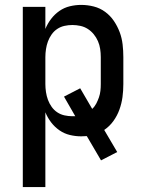

<svg xmlns="http://www.w3.org/2000/svg" viewBox="-20 -548 588 783"><path d="M73 215V-520H165V-430Q174 -452 188.5 -471Q203 -490 222.5 -503.5Q242 -517 265 -522.5Q288 -528 311 -528Q337 -528 362.5 -521.5Q388 -515 409 -499.5Q430 -484 444.5 -462.5Q459 -441 468 -417Q477 -393 480 -367Q483 -341 483 -315V-205Q483 -178 479.5 -152Q476 -126 467 -101Q458 -76 442.5 -54.5Q427 -33 405 -18L458 72L392 106L334 7Q328 7 322.5 7.5Q317 8 311 8Q288 8 265 2.5Q242 -3 222.5 -16.5Q203 -30 188.5 -49Q174 -68 165 -90V215ZM275 -74H287L241 -154L307 -188L356 -104Q366 -113 372.5 -125.5Q379 -138 383.5 -151Q388 -164 389.5 -177.5Q391 -191 391 -205V-315Q391 -332 388.5 -348.5Q386 -365 379.5 -380Q373 -395 362.5 -408Q352 -421 338 -430Q324 -439 307.5 -442.5Q291 -446 275 -446Q259 -446 243 -442.5Q227 -439 213.5 -430Q200 -421 190.5 -407.5Q181 -394 175.5 -379Q170 -364 167.5 -347.5Q165 -331 165 -315V-205Q165 -189 167.5 -172.5Q170 -156 175.5 -141Q181 -126 190.5 -112.5Q200 -99 213.5 -90Q227 -81 243 -77.5Q259 -74 275 -74Z"/></svg>

Font: Iosevka Semi-Condensed Medium
Style: Regular
Weight: 500
Monospace: yes
Designer: Belleve Invis
Foundry: Belleve Invis
Version: Version 27.3.5